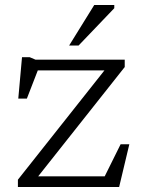

<svg xmlns="http://www.w3.org/2000/svg" viewBox="-20 -752 577 772"><path d="M52 0V-29.5L400 -469H132L88 -355.5H53.5L68.5 -522H99.5L123 -512H481.5V-482.5L133.5 -43H401L465 -172H500L459 0ZM258 -569 359 -732H439.5V-719L296 -569Z"/></svg>

Font: Newsreader 6pt Light
Style: Regular
Weight: 300
Designer: Hugues Gentile
Foundry: Production Type
Version: Version 1.003; ttfautohint (v1.8.3)